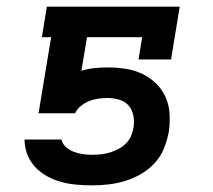

<svg xmlns="http://www.w3.org/2000/svg" viewBox="-20 -550 640 578"><path d="M258 8Q235 8 211.5 6Q188 4 165.5 -2Q143 -8 123.5 -18.5Q104 -29 88.5 -44.5Q73 -60 64 -81Q55 -102 54 -126V-130H165L166 -127Q170 -114 180.5 -105.5Q191 -97 203.5 -92.5Q216 -88 230 -86Q244 -84 258 -84Q271 -84 284.5 -85.5Q298 -87 311 -91Q324 -95 336.5 -101.5Q349 -108 359 -118Q369 -128 374.5 -140.5Q380 -153 382 -166Q385 -184 381.5 -202Q378 -220 367 -232.5Q356 -245 338.5 -250Q321 -255 303 -255Q290 -255 276 -253Q262 -251 249 -246Q236 -241 224 -231.5Q212 -222 206 -209H96L134 -438H106L121 -530H521L495 -371H397L408 -438H242L225 -337Q245 -343 264.5 -345Q284 -347 303 -347Q331 -347 357.5 -343Q384 -339 407.5 -328Q431 -317 449.5 -299Q468 -281 478.5 -257.5Q489 -234 490.5 -206.5Q492 -179 488 -152Q483 -127 473.5 -103Q464 -79 446 -59.5Q428 -40 405 -26.5Q382 -13 357.5 -5.5Q333 2 308 5Q283 8 258 8Z"/></svg>

Font: Iosevka Slab Semibold Extended
Style: Italic
Weight: 600
Width: 7
Italic angle: -9°
Monospace: yes
Designer: Belleve Invis
Foundry: Belleve Invis
Version: Version 11.1.0; ttfautohint (v1.8.3)